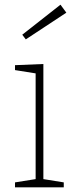

<svg xmlns="http://www.w3.org/2000/svg" viewBox="-20 -799 322 819"><path d="M252 -21V0H44V-21L132 -35V-486L44 -500V-521L165 -526V-35ZM90 -631 75 -651 238 -779 263 -745Z"/></svg>

Font: Bitter ExtraLight
Style: Regular
Weight: 200
Designer: Sol Matas, and Bitter project Authors
Foundry: Sol Matas
Version: Version 2.001